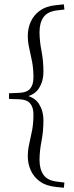

<svg xmlns="http://www.w3.org/2000/svg" viewBox="-20 -731 341 884"><path d="M21.5 -275.5V-301.5L67.5 -303.5Q103.5 -304.5 118.8 -322.8Q134 -341 134 -373.5Q134 -414 127.8 -446.8Q121.5 -479.5 114.8 -508.2Q108 -537 108 -566.5Q108 -600.5 121.5 -630.8Q135 -661 163.2 -681.8Q191.5 -702.5 236 -707L274 -711L276.5 -687L244.5 -683.5Q198.5 -678 180.2 -651.8Q162 -625.5 162 -584Q162 -542.5 171 -496.8Q180 -451 180 -398.5Q180 -357.5 159.2 -324.5Q138.5 -291.5 87 -282.5V-295Q138.5 -285.5 159.2 -252.8Q180 -220 180 -179Q180 -126.5 171 -80.8Q162 -35 162 6Q162 47.5 180.2 74Q198.5 100.5 244.5 105.5L276.5 109.5L274 133.5L236 129.5Q191.5 125 163.2 104.2Q135 83.5 121.5 53Q108 22.5 108 -11Q108 -40.5 114.8 -69.5Q121.5 -98.5 127.8 -131Q134 -163.5 134 -204.5Q134 -236.5 118.8 -254.8Q103.5 -273 67.5 -274Z"/></svg>

Font: Newsreader 16pt 16pt Light
Style: Regular
Weight: 300
Version: Version 1.003